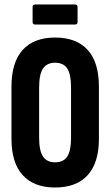

<svg xmlns="http://www.w3.org/2000/svg" viewBox="-20 -828 491 854"><path d="M225 6Q131 6 81 -49Q31 -104 31 -211V-442Q31 -551 81 -606Q131 -661 225 -661Q320 -661 370 -606Q420 -551 420 -442V-211Q420 -104 370 -49Q320 6 225 6ZM225 -106Q262 -106 279 -131.5Q296 -157 296 -216V-438Q296 -498 279 -523.5Q262 -549 225 -549Q189 -549 171.5 -523.5Q154 -498 154 -438V-216Q154 -157 171.5 -131.5Q189 -106 225 -106ZM136 -719Q125 -719 125 -730V-797Q125 -808 136 -808H314Q325 -808 325 -797V-730Q325 -719 314 -719Z"/></svg>

Font: Sofia Sans Extra Condensed ExtraBold
Style: Regular
Weight: 800
Designer: Botio Nikoltchev, Ani Petrova
Foundry: lettersoup
Version: Version 4.101; ttfautohint (v1.8.4.7-5d5b)